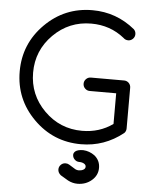

<svg xmlns="http://www.w3.org/2000/svg" viewBox="-64 -833 861 1115"><g transform="rotate(5 366.0 -275.0)"><path d="M686.5 -114.3Q686.5 -98.1 675.3 -86.9Q566.4 0 429.7 0Q268.1 0 153.6 -114.5Q39.1 -229 39.1 -390.6Q39.1 -552.2 153.6 -666.7Q268.1 -781.2 429.7 -781.2Q569.3 -781.2 678.2 -691.9Q689.5 -680.2 689.5 -664.1Q689.5 -647.9 678 -636.5Q666.5 -625 650.4 -625Q634.3 -625 622.6 -636.7Q540 -703.1 429.7 -703.1Q300.3 -703.1 208.7 -611.6Q117.2 -520 117.2 -390.6Q117.2 -261.2 208.7 -169.7Q300.3 -78.1 429.7 -78.1Q530.8 -78.1 608.4 -133.8V-312.5H454.1Q438 -312.5 426.5 -324Q415 -335.4 415 -351.6Q415 -367.7 426.5 -379.2Q438 -390.6 454.1 -390.6H647.9Q663.6 -390.6 675.3 -379.4Q686.5 -367.7 686.5 -351.6ZM513.2 57.1Q546.9 84.5 546.9 127.9Q546.9 171.4 512.5 200.9Q478 230.5 429.7 230.5Q400.9 230.5 374 216.3L329.6 189.9Q312.5 175.8 312.5 157.2Q312.5 141.1 324 129.6Q335.4 118.2 351.6 118.2Q363.3 118.2 372.6 124L410.6 147.5Q419.9 152.3 429.7 152.3Q445.8 152.3 457.3 145.8Q468.8 139.2 468.8 127.9Q468.8 116.7 457.3 110.1Q445.8 103.5 429.7 103.5Q413.6 103.5 402.1 92Q390.6 80.6 390.6 64.5Q390.6 54.7 399.9 45.4Q414.1 33.2 446.8 33.2Q482.9 35.2 513.2 57.1Z"/></g></svg>

Font: Comfortaa
Style: Regular
Weight: 400
Designer: Johan Aakerlund - aajohan
Foundry: Johan Aakerlund
Version: Version 2.004 2013